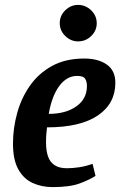

<svg xmlns="http://www.w3.org/2000/svg" viewBox="-20 -754 491 784"><path d="M195 10Q150 10 113 -7Q76 -24 54.5 -63Q33 -102 33 -167Q33 -230 50 -292Q67 -354 102.5 -404.5Q138 -455 193 -485Q248 -515 324 -515Q381 -515 416 -490.5Q451 -466 451 -416Q451 -331 379.5 -282.5Q308 -234 172 -234Q170 -217 169 -204.5Q168 -192 168 -172Q168 -139 176 -115.5Q184 -92 203 -79.5Q222 -67 253 -67Q276 -67 303 -71Q330 -75 358 -85L370 -36Q346 -20 305.5 -5Q265 10 195 10ZM179 -289Q248 -289 291.5 -319.5Q335 -350 335 -403Q335 -420 328 -432Q321 -444 295 -444Q253 -444 222.5 -403.5Q192 -363 179 -289ZM299 -585Q269 -585 246.5 -607Q224 -629 224 -659.5Q224 -690 246.5 -712Q269 -734 299 -734Q329 -734 352 -712.1Q375 -690.2 375 -659Q375 -629 352.5 -607Q330 -585 299 -585Z"/></svg>

Font: Manuale
Style: Italic
Weight: 400
Italic angle: -11°
Designer: Eduardo Tunni / Pablo Cosgaya
Foundry: Eduardo Tunni / Pablo Cosgaya
Version: Version 1.002